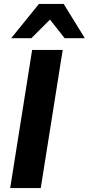

<svg xmlns="http://www.w3.org/2000/svg" viewBox="-20 -960 453 980"><path d="M32 0 144 -705H300L188 0ZM37 -765 179 -940H305L413 -765H310L235 -860L140 -765Z"/></svg>

Font: Mulish ExtraBold
Style: Italic
Weight: 800
Italic angle: -9°
Designer: Vernon Adams
Foundry: Vernon Adams
Version: Version 3.603; ttfautohint (v1.8.3)